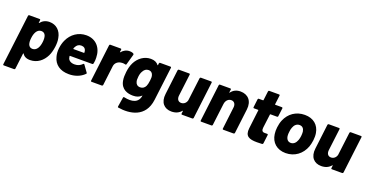

<svg xmlns="http://www.w3.org/2000/svg" viewBox="-34 -1432 4612 2406"><g transform="rotate(20 2271.5 -229.0)"><path d="M543 -373C527 -467 461 -525 374 -525C320 -525 281 -503 253 -468C250 -464 247 -466 248 -470L252 -505C253 -512 249 -517 242 -517H104C97 -517 92 -512 91 -505L8 171C7 178 11 183 18 183H156C163 183 168 178 169 171L195 -40C196 -44 199 -45 201 -41C220 -11 251 8 303 8C400 8 471 -52 510 -131C529 -170 539 -213 545 -257C550 -297 551 -336 543 -373ZM348 -170C332 -147 311 -134 284 -134C258 -134 240 -147 230 -169C221 -192 219 -222 224 -259C228 -294 237 -323 251 -345C266 -369 288 -383 315 -383C343 -383 362 -369 371 -345C379 -324 381 -294 377 -260C373 -223 363 -192 348 -170Z M1074 -304C1072 -432 994 -526 864 -526C758 -526 669 -464 625 -367C610 -335 600 -298 595 -258C590 -214 593 -176 603 -142C627 -49 702 8 819 8C896 9 972 -17 1024 -70C1030 -75 1031 -81 1026 -86L963 -174C959 -180 953 -180 947 -174C923 -149 890 -132 849 -132C800 -131 770 -151 759 -179C756 -188 754 -197 753 -207C752 -211 755 -213 758 -213H1054C1060 -213 1066 -217 1068 -225C1073 -252 1076 -279 1074 -304ZM847 -383C883 -383 905 -365 911 -332C912 -326 913 -320 913 -313C913 -310 911 -308 908 -308H769C767 -308 765 -310 766 -313C768 -321 770 -328 774 -334C789 -365 813 -383 847 -383Z M1441 -524C1396 -524 1361 -503 1334 -471C1331 -467 1329 -469 1329 -473L1333 -505C1334 -512 1330 -517 1323 -517H1185C1178 -517 1173 -512 1172 -505L1112 -12C1111 -5 1115 0 1122 0H1260C1266 0 1272 -5 1273 -12L1305 -275C1311 -322 1350 -347 1385 -352C1409 -356 1431 -354 1444 -350C1451 -347 1456 -348 1459 -357L1498 -495C1500 -501 1499 -507 1494 -511C1484 -518 1467 -524 1441 -524Z M1836 -505 1833 -482C1833 -478 1830 -477 1827 -480C1806 -508 1774 -525 1724 -525C1637 -525 1562 -470 1522 -389C1503 -350 1493 -306 1488 -263C1484 -228 1481 -184 1489 -145C1510 -37 1598 -14 1668 -14C1717 -14 1750 -28 1775 -52C1778 -55 1781 -58 1781 -57C1768 47 1678 65 1575 42C1567 40 1561 43 1560 52L1540 176C1539 184 1541 188 1548 189C1704 215 1912 186 1942 -58L1997 -505C1998 -512 1994 -517 1987 -517H1849C1842 -517 1837 -512 1836 -505ZM1788 -189C1775 -162 1752 -143 1717 -143C1682 -143 1661 -163 1654 -190C1648 -206 1647 -231 1651 -262C1654 -291 1662 -317 1674 -336C1689 -364 1712 -383 1744 -383C1778 -383 1798 -364 1805 -336C1810 -317 1811 -299 1806 -264C1802 -229 1796 -207 1788 -189Z M2379 -505 2341 -197C2332 -160 2303 -135 2267 -135C2227 -135 2206 -166 2211 -212L2247 -505C2248 -512 2244 -517 2237 -517H2099C2093 -517 2087 -512 2086 -505L2046 -174C2031 -57 2093 8 2188 8C2245 8 2287 -12 2318 -49C2321 -53 2323 -51 2323 -47L2319 -12C2318 -5 2322 0 2329 0H2467C2473 0 2479 -5 2480 -12L2540 -505C2541 -512 2537 -517 2530 -517H2392C2386 -517 2380 -512 2379 -505Z M2920 -525C2866 -525 2825 -505 2795 -464C2793 -460 2790 -461 2790 -466L2795 -505C2796 -512 2792 -517 2785 -517H2647C2640 -517 2635 -512 2634 -505L2574 -12C2573 -5 2577 0 2584 0H2722C2728 0 2734 -5 2735 -12L2771 -305H2772V-312C2781 -355 2810 -383 2848 -383C2887 -383 2910 -351 2904 -305L2869 -12C2868 -5 2872 0 2879 0H3016C3023 0 3029 -5 3030 -12L3070 -341C3084 -457 3019 -525 2920 -525Z M3469 -396 3483 -505C3484 -512 3479 -517 3473 -517H3384C3381 -517 3380 -519 3380 -522L3395 -643C3396 -650 3392 -655 3385 -655H3254C3247 -655 3242 -650 3241 -643L3226 -522C3226 -519 3223 -517 3220 -517H3165C3158 -517 3153 -512 3152 -505L3139 -396C3138 -389 3142 -384 3149 -384H3204C3207 -384 3209 -382 3208 -379L3178 -129C3165 -20 3224 3 3328 3C3350 3 3373 2 3397 1C3404 0 3409 -5 3410 -12L3424 -128C3425 -135 3421 -140 3414 -140H3378C3346 -140 3336 -161 3340 -197L3363 -379C3363 -382 3365 -384 3368 -384H3456C3463 -384 3469 -389 3469 -396Z M3711 8C3830 8 3924 -63 3965 -174C3974 -201 3981 -230 3985 -262C3989 -296 3989 -329 3984 -358C3967 -460 3893 -525 3778 -525C3661 -525 3570 -461 3527 -357C3515 -328 3507 -295 3503 -260C3499 -228 3499 -197 3503 -170C3517 -62 3594 8 3711 8ZM3729 -134C3690 -134 3668 -162 3663 -203C3661 -220 3662 -240 3665 -260C3667 -281 3671 -302 3678 -318C3692 -357 3720 -383 3758 -383C3797 -383 3818 -358 3824 -318C3826 -302 3825 -282 3823 -260C3820 -240 3817 -220 3810 -203C3795 -162 3768 -134 3729 -134Z M4377 -505 4339 -197C4330 -160 4301 -135 4265 -135C4225 -135 4204 -166 4209 -212L4245 -505C4246 -512 4242 -517 4235 -517H4097C4091 -517 4085 -512 4084 -505L4044 -174C4029 -57 4091 8 4186 8C4243 8 4285 -12 4316 -49C4319 -53 4321 -51 4321 -47L4317 -12C4316 -5 4320 0 4327 0H4465C4471 0 4477 -5 4478 -12L4538 -505C4539 -512 4535 -517 4528 -517H4390C4384 -517 4378 -512 4377 -505Z"/></g></svg>

Font: Barlow ExtraBold
Style: Italic
Weight: 800
Italic angle: -7°
Designer: Jeremy Tribby
Foundry: Tribby Type
Version: Version 1.422;hotconv 1.0.109;makeotfexe 2.5.65596